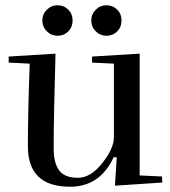

<svg xmlns="http://www.w3.org/2000/svg" viewBox="-20 -698 648 730"><path d="M330 -460 413 -456V-175Q413 -134 369 -78Q325 -22 276 -22Q226 -22 205 -50Q184 -78 184 -135Q184 -248 191 -494L13 -483V-460L93 -456Q86 -268 86 -142Q86 12 246 12Q360 12 412 -100H424L417 8L597 -4L596 -27L511 -31V-494L330 -483ZM240 -579Q256 -595 256 -620Q256 -645 240 -661Q223 -678 199 -678Q175 -678 158 -661Q141 -644 141 -620Q141 -596 158 -579Q175 -562 199 -562Q223 -562 240 -579ZM426 -579Q442 -595 442 -620Q442 -645 426 -661Q409 -678 385 -678Q361 -678 344 -661Q327 -644 327 -620Q327 -596 344 -579Q361 -562 385 -562Q409 -562 426 -579Z"/></svg>

Font: Rufina
Style: Regular
Weight: 400
Designer: Martin Sommaruga
Foundry: Martin Sommaruga
Version: Version